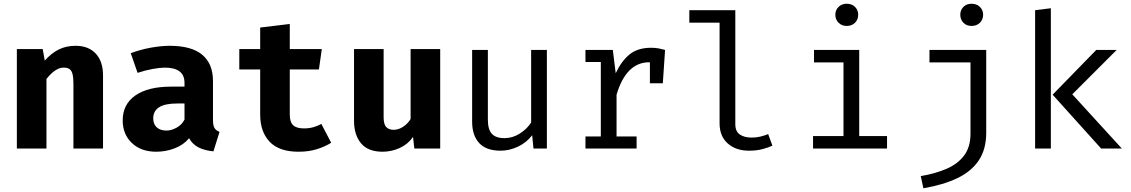

<svg xmlns="http://www.w3.org/2000/svg" viewBox="-20 -793 6040 1025"><path d="M70 0V-531H208L219 -469.5Q254.5 -509.5 294 -529Q333.5 -548.5 384 -548.5Q452 -548.5 491 -507Q530 -465.5 530 -390V0H372V-344.5Q372 -377 367.5 -396.2Q363 -415.5 351.8 -423.8Q340.5 -432 321 -432Q304.5 -432 288.8 -424.8Q273 -417.5 258 -404Q243 -390.5 228 -371.5V0Z M1117 -153Q1117 -123 1125.2 -109.5Q1133.5 -96 1152 -89L1119.5 15Q1072.5 10.5 1040.2 -5.8Q1008 -22 989.5 -55Q959 -18.5 911.5 -0.8Q864 17 814.5 17Q732.5 17 683.8 -29.8Q635 -76.5 635 -150Q635 -236.5 702.8 -283.5Q770.5 -330.5 893.5 -330.5H965V-350.5Q965 -392 938.2 -412Q911.5 -432 860 -432Q834.5 -432 794.5 -424.8Q754.5 -417.5 714.5 -404L678 -509Q729.5 -528.5 785.2 -538.5Q841 -548.5 885 -548.5Q1003.5 -548.5 1060.2 -500.2Q1117 -452 1117 -361ZM869 -96Q894.5 -96 922.5 -111.2Q950.5 -126.5 965 -154.5V-240.5H926Q860 -240.5 829 -220.2Q798 -200 798 -161Q798 -130.5 816.8 -113.2Q835.5 -96 869 -96Z M1748 -31Q1717 -11 1673 3Q1629 17 1574 17Q1470 17 1419.5 -36.2Q1369 -89.5 1369 -181V-422H1257.5V-531H1369V-646L1527 -665V-531H1698L1682.5 -422H1527V-181Q1527 -141.5 1545 -124.5Q1563 -107.5 1602.5 -107.5Q1630.5 -107.5 1653.8 -114.2Q1677 -121 1695.5 -131.5Z M2028 -531V-167.5Q2028 -129 2042.2 -114.5Q2056.5 -100 2082 -100Q2106.5 -100 2131 -115.5Q2155.5 -131 2172 -157.5V-531H2330V0H2192L2185 -62Q2158 -23 2114 -3Q2070 17 2022 17Q1945 17 1907.5 -27.8Q1870 -72.5 1870 -148V-531Z M2584.5 -526.5V-153.5Q2584.5 -101.5 2606 -78.5Q2627.5 -55.5 2673 -55.5Q2716.5 -55.5 2755.2 -80.2Q2794 -105 2815.5 -139V-526.5H2899.5V0H2828L2821 -71Q2790 -31 2744.5 -9.8Q2699 11.5 2652.5 11.5Q2576 11.5 2538.2 -29.2Q2500.5 -70 2500.5 -143.5V-526.5Z M3105.5 0V-64.5H3187.5V-462H3105.5V-526.5H3251.5L3267 -402Q3297.5 -467 3341 -502.5Q3384.5 -538 3456 -538Q3478 -538 3495.2 -534.8Q3512.5 -531.5 3530.5 -526.5L3506 -451.5Q3489.5 -456 3476 -458.2Q3462.5 -460.5 3445 -460.5Q3384.5 -460.5 3341 -417.5Q3297.5 -374.5 3271.5 -287.5V-64.5H3378.5V0ZM3449.5 -348.5V-463L3458 -526.5H3530.5L3518.5 -348.5Z M3905.5 -738.5V-130Q3905.5 -91 3929.8 -74.8Q3954 -58.5 3992.5 -58.5Q4016.5 -58.5 4038 -63.5Q4059.5 -68.5 4081 -77L4103.5 -15.5Q4082 -5 4050.2 3.2Q4018.5 11.5 3978.5 11.5Q3908.5 11.5 3865 -27.2Q3821.5 -66 3821.5 -134.5V-672H3660V-738.5Z M4567 -526.5V-66.5H4715.5V0H4320.5V-66.5H4483V-460H4325.5V-526.5ZM4500 -773Q4528 -773 4544.8 -756Q4561.5 -739 4561.5 -714.5Q4561.5 -689 4544.8 -671.8Q4528 -654.5 4500 -654.5Q4473.5 -654.5 4456.5 -671.8Q4439.5 -689 4439.5 -714.5Q4439.5 -739 4456.5 -756Q4473.5 -773 4500 -773Z M5245 -526.5V-84.5Q5245 3.5 5205.5 62.8Q5166 122 5091 158Q5016 194 4909.5 212L4895.5 147Q4973.5 134 5033.5 108Q5093.5 82 5127.2 36.8Q5161 -8.5 5161 -79V-460H4942V-526.5ZM5166.5 -773Q5194.5 -773 5211.5 -756Q5228.5 -739 5228.5 -714.5Q5228.5 -689 5211.5 -671.8Q5194.5 -654.5 5166.5 -654.5Q5139.5 -654.5 5123 -671.8Q5106.5 -689 5106.5 -714.5Q5106.5 -739 5123 -756Q5139.5 -773 5166.5 -773Z M5941.5 -526.5 5704.5 -289.5 5969 0H5858.5L5599.5 -287.5L5832.5 -526.5ZM5590 -749V0H5506V-738.5Z"/></svg>

Font: Fast_Mono
Style: Regular
Weight: 400
Monospace: yes
Designer: Carrois Corporate, Edenspiekermann AG, Nikita Prokopov
Foundry: Carrois Corporate, Edenspiekermann AG, Nikita Prokopov
Version: Version 5.002